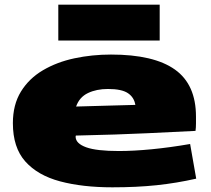

<svg xmlns="http://www.w3.org/2000/svg" viewBox="-20 -790 902 820"><path d="M460 10Q332 10 236.5 -15.5Q141 -41 88 -100.5Q35 -160 35 -264Q35 -343 69.5 -399Q104 -455 163.5 -490Q223 -525 298 -541Q373 -557 454 -557Q637 -557 727 -493Q817 -429 817 -292Q817 -280 817 -262.5Q817 -245 815 -231Q734 -227 609 -221Q484 -215 304 -211Q303 -209 303 -205Q304 -177 348 -161Q392 -145 488 -145Q550 -145 627.5 -152.5Q705 -160 792 -175L818 -27Q734 -8 649 1Q564 10 460 10ZM305 -335Q378 -337 446.5 -339Q515 -341 558 -342Q553 -374 526.5 -392Q500 -410 441 -410Q392 -410 355.5 -392.5Q319 -375 305 -335ZM229 -617V-770H662V-617Z"/></svg>

Font: Georama Extra Expanded ExtraBold
Style: Regular
Weight: 800
Width: 8
Designer: Jean-Baptiste Levee
Foundry: Production Type
Version: Version 1.000